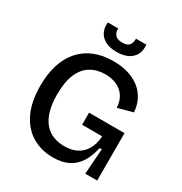

<svg xmlns="http://www.w3.org/2000/svg" viewBox="-198 -1001 1095 1158"><g transform="rotate(30 349.0 -422.5)"><path d="M336 13Q255 13 191.5 -24.5Q128 -62 91.5 -137.5Q55 -213 55 -325Q55 -406 75 -470Q95 -534 134.5 -579.5Q174 -625 232 -649Q290 -673 365 -673Q422 -673 468 -659Q514 -645 548 -618.5Q582 -592 601.5 -554Q621 -516 625 -467L521 -439Q518 -489 495.5 -520Q473 -551 438 -565.5Q403 -580 362 -580Q304 -580 260.5 -554Q217 -528 193 -472.5Q169 -417 169 -329Q169 -262 183.5 -214Q198 -166 224 -136.5Q250 -107 285 -93.5Q320 -80 361 -80Q411 -80 447 -98Q483 -116 505 -153Q527 -190 531 -246H391V-330H638V-223V0H555L568 -177H553Q539 -114 512 -72Q485 -30 441.5 -8.5Q398 13 336 13ZM217 -858H289Q287 -834 301 -815Q315 -796 352 -796Q389 -796 401.5 -814.5Q414 -833 413 -858H485Q489 -817 473.5 -788.5Q458 -760 426.5 -745Q395 -730 350 -730Q305 -730 274 -745.5Q243 -761 228 -789.5Q213 -818 217 -858Z"/></g></svg>

Font: Bricolage Grotesque 24pt Medium
Style: Regular
Weight: 500
Designer: Mathieu Triay
Foundry: Atelier Triay
Version: Version 1.001;gftools[0.9.33.dev8+g029e19f]